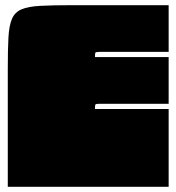

<svg xmlns="http://www.w3.org/2000/svg" viewBox="-20 -720 680 740"><path d="M630 0H10V-455Q10 -529 12.5 -575Q15 -621 26 -647Q37 -673 63 -684Q89 -695 135.5 -697.5Q182 -700 255 -700H630V-520H365Q350 -520 348 -517.5Q346 -515 346 -500H630V-320H365Q350 -320 348 -317.5Q346 -315 346 -300H630Z"/></svg>

Font: Badeen Display
Style: Regular
Weight: 400
Version: Version 1.000; ttfautohint (v1.8.4.7-5d5b)